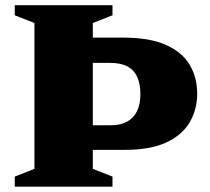

<svg xmlns="http://www.w3.org/2000/svg" viewBox="-20 -702 791 722"><path d="M508 -348.5Q508 -386 496.2 -412.2Q484.5 -438.5 459.5 -452Q434.5 -465.5 393.5 -465.5H231.5L204.5 -560.5H444Q542.5 -560.5 603.8 -533.2Q665 -506 693.2 -458.5Q721.5 -411 721.5 -349.5Q721.5 -290.5 693.5 -242.5Q665.5 -194.5 605.8 -166.5Q546 -138.5 450 -138.5H199L231.5 -231H398Q432.5 -231 457.2 -244.2Q482 -257.5 495 -283.5Q508 -309.5 508 -348.5ZM403 -38V0H35.5V-38L109.5 -67V-615.5L35.5 -644.5V-682.5H403V-644.5L329 -615.5V-67Z"/></svg>

Font: Newsreader ExtraBold
Style: Regular
Weight: 800
Designer: Hugues Gentile
Foundry: Production Type
Version: Version 1.003